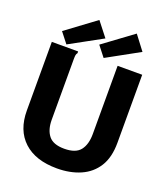

<svg xmlns="http://www.w3.org/2000/svg" viewBox="-151 -926 901 1042"><g transform="rotate(20 300.0 -405.0)"><path d="M300 13Q176 13 108 -50Q40 -113 40 -227V-623H192V-613Q187 -607 185.5 -599.5Q184 -592 184 -576V-226Q184 -168 210.5 -134.5Q237 -101 301 -101Q367 -101 393.5 -135Q420 -169 420 -229V-623H562V-230Q562 -146 528.5 -92.5Q495 -39 435.5 -13Q376 13 300 13ZM334 -637 287 -697 458 -823 521 -740ZM119 -637 72 -697 242 -823 307 -740Z"/></g></svg>

Font: Inconsolata Expanded Black
Style: Regular
Weight: 900
Width: 7
Monospace: yes
Designer: Raph Levien, Cyreal, Brenton Simpson
Foundry: Raph Levien, Cyreal, Google
Version: Version 3.001; ttfautohint (v1.8.2.53-6de2)